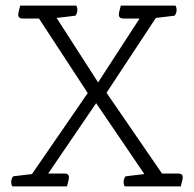

<svg xmlns="http://www.w3.org/2000/svg" viewBox="-20 -665 692 685"><path d="M625 0H425Q421 -6 421 -16Q421 -27 428 -36L495 -44L323 -297L152 -46H210Q226 -46 226 -32Q226 -25 221 -8L219 0H24Q20 -6 20 -16Q20 -27 27 -36L94 -44L293 -333L119 -599H61Q45 -599 45 -613Q45 -620 50 -637L52 -645H252Q256 -639 256 -629Q256 -618 249 -609L182 -601L330 -371L478 -599H420Q404 -599 404 -613Q404 -620 409 -637L411 -645H606Q610 -639 610 -629Q610 -618 603 -609L536 -601L360 -334L558 -46H616Q632 -46 632 -32Q632 -25 627 -8Z"/></svg>

Font: Scope One
Style: Regular
Weight: 400
Designer: Dalton Maag Ltd
Foundry: Dalton Maag Ltd
Version: Version 1.002; ttfautohint (v1.4.1) -l 11 -r 50 -G 50 -x 14 